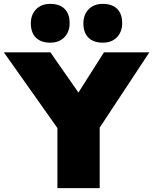

<svg xmlns="http://www.w3.org/2000/svg" viewBox="-40 -970 790 990"><path d="M256 0V-349L263 -300L-20 -700H220L436 -390L301 -393L496 -700H730L459 -289L474 -357V0ZM490 -750Q442 -750 416 -776Q390 -802 390 -850Q390 -894 417 -922Q444 -950 490 -950Q538 -950 564 -924.5Q590 -899 590 -850Q590 -806 563 -778Q536 -750 490 -750ZM219 -750Q171 -750 145 -776Q119 -802 119 -850Q119 -894 146 -922Q173 -950 219 -950Q267 -950 293 -924.5Q319 -899 319 -850Q319 -806 292 -778Q265 -750 219 -750Z"/></svg>

Font: Lexend Deca Black
Style: Regular
Weight: 900
Designer: Bonnie Shaver-Troup, Thomas Jockin
Foundry: Lexend
Version: Version 1.007